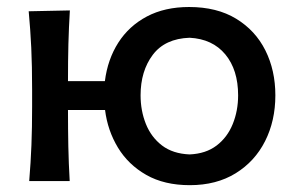

<svg xmlns="http://www.w3.org/2000/svg" viewBox="-20 -530 870 562"><path d="M65.5 0Q70 -54.5 72 -105.2Q74 -156 74 -218V-268Q74 -337.5 71.5 -390.2Q69 -443 64 -497L184.5 -499.5Q181.5 -449.5 180.2 -401.2Q179 -353 179 -292.5H287Q295 -356 326.2 -405Q357.5 -454 410 -481.8Q462.5 -509.5 533.5 -509.5Q615 -509.5 671.2 -475.2Q727.5 -441 756.8 -382.5Q786 -324 786 -251Q786 -176.5 756 -117Q726 -57.5 669.8 -22.8Q613.5 12 535.5 12Q461 12 408.2 -18Q355.5 -48 325.2 -98Q295 -148 287.5 -208H179Q179 -150 180 -101.2Q181 -52.5 184 0ZM535 -78Q582.5 -80 614 -104Q645.5 -128 661.2 -166.8Q677 -205.5 677 -251Q677 -325.5 639.5 -370.8Q602 -416 535 -419.5Q463 -417 427.2 -369.5Q391.5 -322 391.5 -251Q391.5 -206 407 -167.2Q422.5 -128.5 454.2 -104.2Q486 -80 535 -78Z"/></svg>

Font: Commissioner Flair Medium
Style: Regular
Weight: 500
Designer: Kostas Bartsokas
Foundry: Kostas Bartsokas
Version: Version 1.000; ttfautohint (v1.8.3)